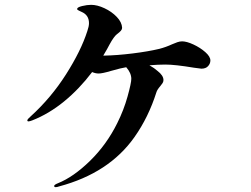

<svg xmlns="http://www.w3.org/2000/svg" viewBox="-20 -747 1040 794"><path d="M850 -497Q850 -484 840.5 -473.5Q831 -463 813 -463Q812 -463 782 -467Q704 -480 664 -480Q634 -480 598 -477Q619 -465 631 -454Q656 -435 656 -416Q656 -409 652 -403Q648 -397 643 -391Q630 -376 627 -366Q594 -262 536 -180Q431 -31 224 24Q216 27 210 27Q204 27 204 22Q204 17 219 11Q284 -15 352.5 -82Q421 -149 465 -238Q492 -292 507.5 -348Q523 -404 523 -421Q523 -445 502 -469Q482 -466 440 -454Q403 -443 388 -443Q375 -443 361 -449Q308 -379 245 -327.5Q182 -276 113 -249Q102 -245 98 -245Q93 -245 93 -249Q93 -254 106 -265Q191 -342 253 -439.5Q315 -537 341 -618Q348 -638 348 -651Q348 -685 317 -698Q314 -700 306.5 -703Q299 -706 299 -710Q299 -717 319.5 -722Q340 -727 357 -727Q382 -727 412 -713Q442 -699 463 -677Q484 -655 485 -632Q485 -626 480 -620Q475 -614 464 -606Q451 -596 433 -563Q425 -547 407 -517H411Q464 -518 528.5 -526Q593 -534 639 -545Q666 -552 692 -564Q703 -569 713.5 -572.5Q724 -576 733 -576Q752 -576 780 -563Q808 -550 829 -531.5Q850 -513 850 -497Z"/></svg>

Font: Shippori Mincho
Style: Bold
Weight: 700
Designer: FONTDASU
Foundry: FONTDASU / Google Inc. / but / Adobe
Version: Version 3.110; ttfautohint (v1.8.3)